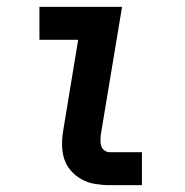

<svg xmlns="http://www.w3.org/2000/svg" viewBox="-20 -540 540 560"><path d="M300 0Q279 0 257.5 -3.5Q236 -7 218 -17Q200 -27 186.5 -42.5Q173 -58 167 -77.5Q161 -97 161 -119Q161 -141 165 -163L208 -424H95V-520H336L274 -147Q273 -138 273 -129.5Q273 -121 275.5 -113.5Q278 -106 285 -101Q292 -96 301 -96H394V0Z"/></svg>

Font: Iosevka Curly
Style: Bold Italic
Weight: 700
Italic angle: -9°
Monospace: yes
Designer: Belleve Invis
Foundry: Belleve Invis
Version: Version 22.1.2; ttfautohint (v1.8.4)